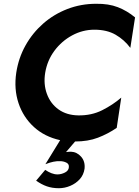

<svg xmlns="http://www.w3.org/2000/svg" viewBox="-20 -734 734 1015"><path d="M219 -350Q209 -289 228 -237.5Q247 -186 289.5 -155.5Q332 -125 394 -124Q464 -123 520.5 -151.5Q577 -180 621 -218L597 -58Q550 -26 497.5 -6Q445 14 377 14L329 70Q343 68 355 68Q386 69 408.5 94Q431 119 427 158Q422 191 401.5 213.5Q381 236 351.5 248.5Q322 261 291 261Q256 261 227.5 251Q199 241 171 221L219 164Q235 175 251.5 181.5Q268 188 284 188Q304 188 323.5 178Q343 168 344 150Q346 133 330.5 125.5Q315 118 298 118Q266 116 220 134L298 7Q216 -11 159.5 -62.5Q103 -114 78 -188.5Q53 -263 66 -350Q78 -428 115 -494Q152 -560 208.5 -609.5Q265 -659 336.5 -686.5Q408 -714 488 -714Q554 -715 603 -696Q652 -677 694 -642L669 -481Q637 -524 591 -550.5Q545 -577 479 -577Q417 -577 361.5 -547Q306 -517 268 -466Q230 -415 219 -350Z"/></svg>

Font: Von Semi
Style: Italic
Weight: 600
Version: Version 4.000; ttfautohint (v1.8.4.7-5d5b)